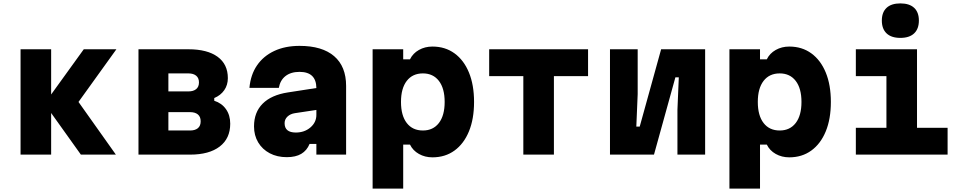

<svg xmlns="http://www.w3.org/2000/svg" viewBox="-20 -910 5640 1130"><path d="M101 0V-620H281V-354L473 -620H665L442 -310L662 0H456L281 -245V0Z M795 0V-620H1089Q1200 -620 1260.5 -576Q1321 -532 1321 -450Q1321 -410 1300 -379.5Q1279 -349 1241 -333V-317Q1285 -303 1310 -267.5Q1335 -232 1335 -182Q1335 -95 1273 -47.5Q1211 0 1099 0ZM971 -372H1089Q1118 -372 1134.5 -385.5Q1151 -399 1151 -425Q1151 -451 1134.5 -464.5Q1118 -478 1089 -478H971ZM971 -142H1099Q1128 -142 1144.5 -155.5Q1161 -169 1161 -196Q1161 -223 1144.5 -236.5Q1128 -250 1099 -250H971Z M1802 -63Q1786 -24 1753 -4.5Q1720 15 1668 15Q1611 15 1567.5 -8Q1524 -31 1499.5 -72Q1475 -113 1475 -166Q1475 -249 1526 -300Q1577 -351 1674 -366L1842 -392Q1841 -487 1743 -487Q1692 -487 1660.5 -462.5Q1629 -438 1621 -393H1448Q1455 -470 1492.5 -525Q1530 -580 1594 -610Q1658 -640 1743 -640Q1876 -640 1946.5 -579.5Q2017 -519 2017 -404V0H1842V-63ZM1655 -185Q1655 -130 1721 -130Q1772 -130 1807 -160Q1842 -190 1842 -234V-263L1716 -244Q1689 -240 1672 -224Q1655 -208 1655 -185Z M2173 200V-620H2353V-561H2393Q2410 -596 2445.5 -616Q2481 -636 2525 -636Q2600 -636 2655 -596Q2710 -556 2740 -483Q2770 -410 2770 -310Q2770 -210 2740 -137Q2710 -64 2655 -24Q2600 16 2525 16Q2481 16 2445.5 -4Q2410 -24 2393 -59H2353V200ZM2469 -142Q2529 -142 2563 -186Q2597 -230 2597 -310Q2597 -390 2563 -434Q2529 -478 2469 -478Q2408 -478 2374 -434Q2340 -390 2340 -310Q2340 -230 2374 -186Q2408 -142 2469 -142Z M3060 0V-462H2859V-620H3441V-462H3240V0Z M3570 0V-620H3733V-356L3725 -165H3745L3871 -620H4130V0H3967V-264L3975 -455H3955L3829 0Z M4273 200V-620H4453V-561H4493Q4510 -596 4545.5 -616Q4581 -636 4625 -636Q4700 -636 4755 -596Q4810 -556 4840 -483Q4870 -410 4870 -310Q4870 -210 4840 -137Q4810 -64 4755 -24Q4700 16 4625 16Q4581 16 4545.5 -4Q4510 -24 4493 -59H4453V200ZM4569 -142Q4629 -142 4663 -186Q4697 -230 4697 -310Q4697 -390 4663 -434Q4629 -478 4569 -478Q4508 -478 4474 -434Q4440 -390 4440 -310Q4440 -230 4474 -186Q4508 -142 4569 -142Z M5017 -620H5377V-158H5557V0H5017V-158H5197V-462H5017ZM5279 -687Q5226 -687 5198 -713.5Q5170 -740 5170 -789Q5170 -838 5198 -864Q5226 -890 5279 -890Q5332 -890 5360 -864Q5388 -838 5388 -789Q5388 -740 5360 -713.5Q5332 -687 5279 -687Z"/></svg>

Font: Martian Mono ExtraBold
Style: Regular
Weight: 800
Monospace: yes
Designer: Roman Shamin
Foundry: Evil Martians
Version: Version 1.000; ttfautohint (v1.8.4.7-5d5b)